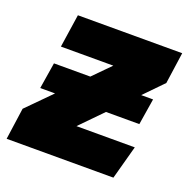

<svg xmlns="http://www.w3.org/2000/svg" viewBox="-137 -632 719 730"><g transform="rotate(20 222.0 -267.0)"><path d="M480 -534 462 -407 388 -331H436L419 -225H284L197 -136H433L396 0H-36L-18 -128L78 -225H18L35 -331H182L250 -400H38L58 -534Z"/></g></svg>

Font: Fira Sans Black
Style: Italic
Weight: 900
Italic angle: -8°
Designer: Carrois Corporate & Edenspiekermann AG
Foundry: Carrois Corporate GbR & Edenspiekermann AG
Version: Version 4.203